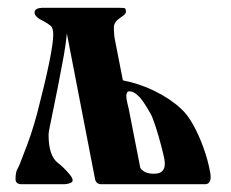

<svg xmlns="http://www.w3.org/2000/svg" viewBox="-20 -474 594 494"><path d="M284 -454Q294 -454 299 -453.5Q304 -453 304 -444Q304 -439 298 -434.5Q292 -430 289 -428Q273 -417 273 -404Q273 -384 276 -370L296 -268Q296 -268 296.5 -268Q297 -268 297 -267Q339 -259 378.5 -239.5Q418 -220 445 -195Q462 -180 477 -153Q492 -126 503.5 -94Q515 -62 520 -34Q522 -26 522 -19Q522 0 507 0H241Q226 0 224 -16L152 -388Q151 -376 149 -361.5Q147 -347 144 -330Q138 -297 129 -251Q120 -205 113 -172Q109 -153 107 -142.5Q105 -132 105 -127Q105 -72 130 -54Q143 -44 156 -29Q167 -17 167 -10Q167 -5 159 -2.5Q151 0 146 0H36Q20 0 20 -13Q20 -31 25 -39.5Q30 -48 39 -73Q51 -103 59 -127Q67 -151 75 -180Q117 -342 117 -385Q117 -402 110.5 -407.5Q104 -413 93 -419Q69 -430 69 -442Q69 -454 92 -454Q95 -454 97 -454ZM403 -64Q401 -75 394.5 -100Q388 -125 380 -149.5Q372 -174 367 -182Q347 -218 335 -228Q324 -239 313 -239Q305 -239 305 -227Q305 -219 307.5 -209.5Q310 -200 311 -195L341 -42Q351 -27 376 -27Q404 -27 404 -52Q404 -57 403 -64Z"/></svg>

Font: Shafarik
Style: Regular
Weight: 400
Version: Version 1.001; ttfautohint (v1.8.4.7-5d5b)